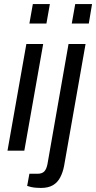

<svg xmlns="http://www.w3.org/2000/svg" viewBox="-20 -743 474 947"><path d="M125 -627 142 -723H226L209 -627ZM17 0 110 -526H193L100 0ZM334 -627 351 -723H434L418 -627ZM182 184Q171 184 158 183Q145 182 133.5 179.5Q122 177 114 174L125 114H165Q187 114 198 103Q209 92 214 67L318 -526H402L296 76Q290 107 277 132Q264 157 241 170.5Q218 184 182 184Z"/></svg>

Font: Archivo SemiCondensed
Style: Italic
Weight: 400
Width: 4
Italic angle: -10°
Designer: Hector Gatti
Foundry: Omnibus-Type
Version: Version 2.001